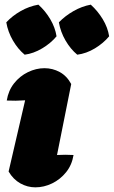

<svg xmlns="http://www.w3.org/2000/svg" viewBox="-20 -795 489 825"><path d="M296 -129Q289 -86 264 -55Q239 -24 204 -7Q169 10 132 10Q98 10 67.5 -7Q37 -24 17 -58L88 -364Q47 -361 9 -363Q16 -406 40.5 -437Q65 -468 100 -485Q135 -502 171 -502Q206 -502 236.5 -485.5Q267 -469 286 -434L225 -129Q260 -131 296 -129ZM145 -775Q175 -748 196 -712.5Q217 -677 223 -639Q198 -609 161 -587Q124 -565 86 -560Q57 -584 35.5 -621Q14 -658 7 -699Q33 -727 69 -747.5Q105 -768 145 -775ZM370 -775Q400 -748 421.5 -712.5Q443 -677 449 -639Q424 -609 387.5 -587Q351 -565 312 -560Q283 -584 261.5 -621Q240 -658 233 -699Q260 -727 296 -747.5Q332 -768 370 -775Z"/></svg>

Font: Piazzolla Black
Style: Italic
Weight: 900
Italic angle: -11.3°
Designer: Juan Pablo del Peral
Foundry: Huerta Tipografica
Version: Version 1.330